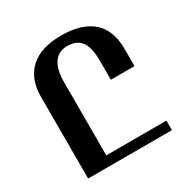

<svg xmlns="http://www.w3.org/2000/svg" viewBox="-164 -868 988 1012"><g transform="rotate(-30 330.0 -362.0)"><path d="M597 -58V0H217H87V-498Q87 -604 150.5 -664Q214 -724 341 -724Q463 -724 529 -667.5Q595 -611 595 -495V-391H451V-508Q451 -588 424 -624Q397 -660 340 -660Q287 -660 259 -620Q231 -580 231 -505V-58Z"/></g></svg>

Font: Noto Serif Armenian SmBd Narrow
Style: Regular
Weight: 600
Width: 4
Designer: Monotype Design team
Foundry: Monotype Imaging Inc.
Version: Version 1.000